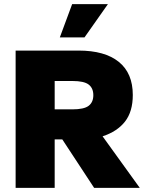

<svg xmlns="http://www.w3.org/2000/svg" viewBox="-20 -914 700 934"><path d="M56 0V-668H362Q490 -668 558 -613Q626 -558 626 -452Q626 -371 588 -322.5Q550 -274 479 -251L660 0H438L283 -236H246V0ZM246 -382H332Q389 -382 411.5 -399.5Q434 -417 434 -451Q434 -485 411.5 -502.5Q389 -520 332 -520H246ZM271 -732 331 -894H505L391 -732Z"/></svg>

Font: Gantari Black
Style: Regular
Weight: 900
Version: Version 1.000